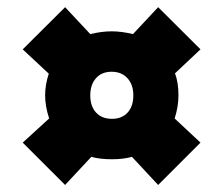

<svg xmlns="http://www.w3.org/2000/svg" viewBox="-20 -549 628 540"><path d="M354 -453.1 424.8 -528.8 543.9 -410.2 472.2 -342.8Q481.9 -316.9 481.9 -280.8Q481.9 -249 471.2 -215.8L543.9 -147.9L424.8 -28.8L351.1 -107.9Q327.1 -101.1 294.9 -101.1Q260.7 -101.1 236.8 -107.9L163.1 -28.8L43.9 -147.9L118.2 -215.8Q106.9 -250.5 106.9 -280.8Q106.9 -310.5 117.2 -341.8L43.9 -410.2L163.1 -528.8L233.9 -453.1Q266.1 -460.9 293.9 -460.9Q321.8 -460.9 354 -453.1ZM233.9 -280.8Q233.9 -250 250.2 -232.4Q266.6 -214.8 294.9 -214.8Q322.8 -214.8 338.9 -232.4Q355 -250 355 -280.8Q355 -311 338.4 -329.1Q321.8 -347.2 293.9 -347.2Q266.1 -347.2 250 -329.1Q233.9 -311 233.9 -280.8Z"/></svg>

Font: Overused Grotesk Black
Style: Regular
Weight: 900
Version: Version 0.002